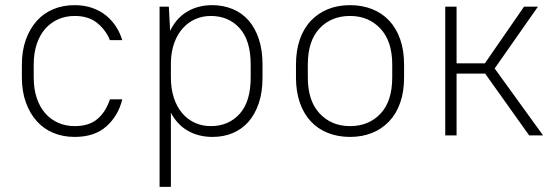

<svg xmlns="http://www.w3.org/2000/svg" viewBox="-20 -526 2165 746"><path d="M270 6Q225 6 187.5 -9.5Q150 -25 123 -55Q96 -85 80.5 -128Q65 -171 65 -225V-275Q65 -329 80.5 -372Q96 -415 123 -445Q150 -475 187.5 -490.5Q225 -506 270 -506Q308 -506 339 -495Q370 -484 393 -465Q416 -446 431.5 -421.5Q447 -397 455 -370H407Q392 -408 358.5 -436Q325 -464 270 -464Q236 -464 207 -451.5Q178 -439 156.5 -415Q135 -391 123 -355.5Q111 -320 111 -275V-225Q111 -180 123 -144.5Q135 -109 156.5 -85Q178 -61 207 -48.5Q236 -36 270 -36Q327 -36 359.5 -64.5Q392 -93 407 -140H455Q440 -77 394 -35.5Q348 6 270 6Z M806 6Q752 6 710.5 -17.5Q669 -41 644 -88V200H600V-500H636L641 -406Q665 -456 707.5 -481Q750 -506 804 -506Q847 -506 883.5 -491Q920 -476 945.5 -447Q971 -418 985.5 -375Q1000 -332 1000 -275V-225Q1000 -168 985.5 -125Q971 -82 945.5 -53Q920 -24 884.5 -9Q849 6 806 6ZM799 -36Q868 -36 911 -83.5Q954 -131 954 -225V-275Q954 -369 911 -416.5Q868 -464 799 -464Q767 -464 739.5 -452Q712 -440 691 -417Q670 -394 657.5 -360.5Q645 -327 644 -284V-225Q644 -180 656 -144.5Q668 -109 689 -85Q710 -61 738 -48.5Q766 -36 799 -36Z M1340 6Q1293 6 1254 -9.5Q1215 -25 1187.5 -54.5Q1160 -84 1145 -127Q1130 -170 1130 -225V-275Q1130 -330 1145 -373Q1160 -416 1188 -445.5Q1216 -475 1254.5 -490.5Q1293 -506 1340 -506Q1387 -506 1426 -490.5Q1465 -475 1492.5 -445.5Q1520 -416 1535 -373Q1550 -330 1550 -275V-225Q1550 -170 1535 -127Q1520 -84 1492 -54.5Q1464 -25 1425.5 -9.5Q1387 6 1340 6ZM1340 -36Q1413 -36 1458.5 -84.5Q1504 -133 1504 -225V-275Q1504 -366 1458 -415Q1412 -464 1340 -464Q1267 -464 1221.5 -415.5Q1176 -367 1176 -275V-225Q1176 -134 1222 -85Q1268 -36 1340 -36Z M1865 -240H1754V0H1710V-500H1754V-280H1864L2016 -500H2070L1902 -260L2090 0H2036Z"/></svg>

Font: Retni Sans Light
Style: Regular
Weight: 300
Designer: Vitaly Kuzmin
Foundry: ParaType Ltd.
Version: Version 1.00;March 2, 2019;FontCreator 11.5.0.2425 64-bit; t